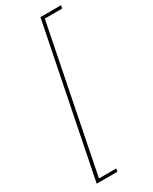

<svg xmlns="http://www.w3.org/2000/svg" viewBox="-229 -811 795 1000"><g transform="rotate(-30 168.0 -311.0)"><path d="M156 138H32L212 -760H336L332 -742H228L56 120H160Z"/></g></svg>

Font: IBM Plex Sans Thin
Style: Italic
Weight: 250
Italic angle: -11.31°
Designer: Mike Abbink, Paul van der Laan, Pieter van Rosmalen
Foundry: Bold Monday
Version: Version 3.201